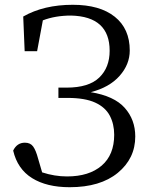

<svg xmlns="http://www.w3.org/2000/svg" viewBox="-20 -766 635 802"><path d="M83 -552 77 -697Q163 -746 284 -746Q397 -746 459.5 -696Q522 -646 522 -555Q522 -497 479.5 -449Q437 -401 359 -381Q457 -365 501 -315.5Q545 -266 545 -196Q545 -104 472 -44Q399 16 271 16Q175 16 114 -22Q53 -60 35 -137Q51 -170 84 -170Q107 -170 118.5 -154Q130 -138 139 -104L156 -46Q208 -29 260 -29Q352 -29 404.5 -74Q457 -119 457 -203Q457 -248 438.5 -283Q420 -318 377.5 -337.5Q335 -357 262 -357H224V-400H258Q351 -400 394.5 -442Q438 -484 438 -554Q438 -697 277 -701Q211 -701 159 -681L135 -552Z"/></svg>

Font: Han-Nom Khai
Style: Regular
Weight: 400
Version: Version 1.200;June 22, 2023;FontCreator 14.0.0.2814 64-bit